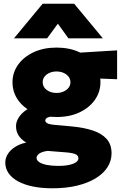

<svg xmlns="http://www.w3.org/2000/svg" viewBox="-20 -792 662 1037"><path d="M263.5 225Q205.5 225 158.5 215.5Q111.5 206 78 187.8Q44.5 169.5 26.5 143.8Q8.5 118 8.5 86Q8.5 62 22.2 40Q36 18 61.2 1.8Q86.5 -14.5 121.5 -22Q93 -39.5 79.8 -61.2Q66.5 -83 66.5 -110Q66.5 -135 81.5 -158Q96.5 -181 123.2 -199Q150 -217 185.2 -227Q220.5 -237 261.5 -235L294.5 -164Q268 -164.5 252.8 -161.8Q237.5 -159 231 -153.5Q224.5 -148 224.5 -141Q224.5 -133 235.2 -126.5Q246 -120 280.5 -117L369.5 -109Q433 -103 481 -87.2Q529 -71.5 555.8 -41.8Q582.5 -12 582.5 36Q582.5 77 560 111.8Q537.5 146.5 495.5 171.8Q453.5 197 394.8 211Q336 225 263.5 225ZM295.5 104Q345 104 374.2 92.8Q403.5 81.5 403.5 63Q403.5 48 388.2 41Q373 34 337.5 31L236.5 23Q217.5 25.5 204.2 31Q191 36.5 184.2 44.2Q177.5 52 177.5 61Q177.5 74 192 83.8Q206.5 93.5 233 98.8Q259.5 104 295.5 104ZM285.5 -160Q214 -160 160.5 -184.8Q107 -209.5 77.2 -252Q47.5 -294.5 47.5 -348Q47.5 -400 77.8 -442.5Q108 -485 161.8 -510Q215.5 -535 285.5 -535Q355 -535 408.5 -510.2Q462 -485.5 492.2 -443.2Q522.5 -401 522.5 -348Q522.5 -296 492.8 -253.2Q463 -210.5 409.8 -185.2Q356.5 -160 285.5 -160ZM285.5 -290Q306 -290 323 -297.5Q340 -305 350.2 -318Q360.5 -331 360.5 -348Q360.5 -373.5 338.5 -389.8Q316.5 -406 285.5 -406Q264.5 -406 247.5 -398.5Q230.5 -391 220.5 -378Q210.5 -365 210.5 -348Q210.5 -322.5 232.2 -306.2Q254 -290 285.5 -290ZM361.5 -374 285.5 -500 612.5 -520V-364ZM55.5 -585 210.5 -772H380.5L535.5 -585H349.5L292.5 -664L234.5 -585Z"/></svg>

Font: Geologica Roman Black
Style: Regular
Weight: 900
Designer: Sindre Bremnes, Frode Helland
Foundry: Monokrom Skriftforlag AS
Version: Version 1.010;gftools[0.9.28]